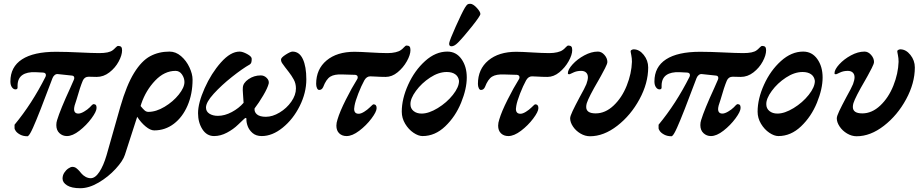

<svg xmlns="http://www.w3.org/2000/svg" viewBox="-20 -706 4861 1016"><path d="M57 -30V-46Q149 -157 221 -300L223 -308Q223 -321 208 -322L168 -324Q123 -326 98.5 -309Q74 -292 73 -255V-253V-243Q73 -233 62 -233Q51 -233 43 -244.5Q35 -256 35 -275Q35 -352 96.5 -392Q158 -432 277 -432Q308 -432 337 -431Q366 -430 388 -429Q472 -425 505 -425Q557 -425 576 -440Q582 -444 591 -453.5Q600 -463 605 -463Q616 -463 621 -458Q626 -453 626 -440Q626 -414 608 -380.5Q590 -347 559 -323Q528 -299 492 -299L449 -300Q427 -300 418 -279Q404 -246 385 -179L375 -148Q372 -136 372 -129Q372 -105 395 -105Q407 -105 425 -115.5Q443 -126 455 -138Q460 -144 465.5 -149Q471 -154 474 -155Q483 -155 487 -150.5Q491 -146 491 -135Q491 -116 464 -79.5Q437 -43 400.5 -14.5Q364 14 334 14Q311 14 294.5 -1.5Q278 -17 278 -44Q278 -58 282 -70Q299 -126 352 -241L370 -282Q373 -288 373 -293Q373 -305 361 -306L286 -314Q277 -315 269.5 -309Q262 -303 258 -293Q184 -95 155 -31Q153 -26 146.5 -13Q140 0 134.5 7.5Q129 15 125 15Q103 15 87 6.5Q71 -2 63.5 -12.5Q56 -23 57 -30Z M999 -285Q999 -209 972.5 -147.5Q946 -86 900 -51Q854 -16 796 -16Q776 -16 751 -36.5Q726 -57 706 -88L641 113Q631 145 592 187.5Q553 230 502 260Q451 290 405 290Q359 290 335 275Q311 260 311 239Q311 222 320 208Q329 194 341.5 185.5Q354 177 363 177Q375 177 384 184Q393 191 400.5 199.5Q408 208 410 211Q419 222 432.5 229.5Q446 237 460 237Q484 237 506 203.5Q528 170 544 115L617 -142Q650 -256 689.5 -320Q729 -384 774.5 -408.5Q820 -433 877 -433Q910 -433 938 -409Q966 -385 982.5 -349.5Q999 -314 999 -285ZM956 -272Q956 -293 943 -312Q930 -331 909 -331Q850 -331 801 -279.5Q752 -228 728 -158L724 -145Q736 -130 745 -122Q754 -114 765 -114Q806 -114 851 -141Q896 -168 926 -205.5Q956 -243 956 -272Z M1028 -107Q1028 -161 1063 -239.5Q1098 -318 1149 -375.5Q1200 -433 1248 -433Q1264 -433 1288 -420Q1312 -407 1312 -395Q1312 -383 1310 -376Q1308 -369 1302 -365Q1263 -343 1207.5 -299Q1152 -255 1111 -210Q1070 -165 1070 -137Q1070 -116 1088 -104.5Q1106 -93 1133 -93Q1169 -93 1206.5 -113Q1244 -133 1269 -162Q1269 -173 1267 -191Q1267 -197 1265.5 -213.5Q1264 -230 1265 -242Q1266 -267 1295 -287Q1324 -307 1360 -307Q1378 -307 1391.5 -293.5Q1405 -280 1402 -264Q1396 -240 1373 -201Q1350 -162 1327 -132Q1325 -113 1340 -100.5Q1355 -88 1387 -88Q1422 -88 1459.5 -110.5Q1497 -133 1521.5 -168Q1546 -203 1546 -238Q1546 -264 1534.5 -285Q1523 -306 1508.5 -324.5Q1494 -343 1488 -351Q1485 -356 1479 -363.5Q1473 -371 1470 -377Q1467 -383 1467 -391Q1467 -401 1492 -417Q1517 -433 1528 -433Q1564 -433 1582.5 -393.5Q1601 -354 1601 -286Q1601 -215 1566 -145Q1531 -75 1476 -30.5Q1421 14 1365 14Q1335 14 1316.5 -2Q1298 -18 1290.5 -39Q1283 -60 1284 -76Q1284 -82 1281 -82Q1277 -82 1271 -76Q1265 -71 1240 -46.5Q1215 -22 1181 -4Q1147 14 1113 14Q1074 14 1051 -22Q1028 -58 1028 -107Z M1760 -41Q1760 -56 1766 -74Q1778 -115 1810 -178.5Q1842 -242 1869 -285Q1873 -290 1873 -297Q1873 -308 1860 -310L1792 -312Q1750 -314 1728 -300.5Q1706 -287 1690 -245Q1683 -230 1669 -230Q1662 -230 1657.5 -239.5Q1653 -249 1653 -262Q1653 -340 1708 -386Q1763 -432 1856 -432Q1883 -432 1949 -428Q1967 -427 1988.5 -426Q2010 -425 2031 -425Q2054 -425 2073 -429.5Q2092 -434 2101 -441Q2108 -445 2117 -455Q2126 -465 2131 -465Q2142 -465 2147 -460Q2152 -455 2152 -441Q2152 -416 2133 -382Q2114 -348 2084 -323.5Q2054 -299 2021 -299Q1995 -299 1963 -301Q1953 -302 1939 -302Q1920 -302 1908 -281Q1892 -252 1876 -211Q1860 -170 1856 -146Q1854 -134 1854 -130Q1854 -104 1878 -104Q1890 -104 1907 -114.5Q1924 -125 1936 -137Q1953 -154 1956 -154Q1973 -154 1973 -134Q1973 -115 1945.5 -78.5Q1918 -42 1881 -14Q1844 14 1814 14Q1790 14 1775 -0.5Q1760 -15 1760 -41Z M2106 -115Q2106 -183 2140 -258Q2174 -333 2229.5 -383Q2285 -433 2347 -433Q2394 -433 2422 -393.5Q2450 -354 2450 -296Q2450 -236 2420 -162.5Q2390 -89 2336 -37.5Q2282 14 2216 14Q2194 14 2168 -3.5Q2142 -21 2124 -51Q2106 -81 2106 -115ZM2409 -278Q2406 -301 2389 -313Q2372 -325 2344 -325Q2301 -325 2256 -295.5Q2211 -266 2181 -225Q2151 -184 2152 -154Q2152 -132 2168.5 -118.5Q2185 -105 2211 -105Q2249 -105 2296.5 -134Q2344 -163 2376.5 -204Q2409 -245 2409 -278ZM2357 -478Q2360 -495 2392 -566.5Q2424 -638 2440 -665Q2448 -678 2453 -682Q2458 -686 2468 -686Q2483 -686 2502.5 -665Q2522 -644 2522 -632Q2522 -622 2476.5 -565Q2431 -508 2403 -480Q2384 -461 2369 -461Q2355 -461 2357 -478Z M2616 -41Q2616 -56 2622 -74Q2634 -115 2666 -178.5Q2698 -242 2725 -285Q2729 -290 2729 -297Q2729 -308 2716 -310L2648 -312Q2606 -314 2584 -300.5Q2562 -287 2546 -245Q2539 -230 2525 -230Q2518 -230 2513.5 -239.5Q2509 -249 2509 -262Q2509 -340 2564 -386Q2619 -432 2712 -432Q2739 -432 2805 -428Q2823 -427 2844.5 -426Q2866 -425 2887 -425Q2910 -425 2929 -429.5Q2948 -434 2957 -441Q2964 -445 2973 -455Q2982 -465 2987 -465Q2998 -465 3003 -460Q3008 -455 3008 -441Q3008 -416 2989 -382Q2970 -348 2940 -323.5Q2910 -299 2877 -299Q2851 -299 2819 -301Q2809 -302 2795 -302Q2776 -302 2764 -281Q2748 -252 2732 -211Q2716 -170 2712 -146Q2710 -134 2710 -130Q2710 -104 2734 -104Q2746 -104 2763 -114.5Q2780 -125 2792 -137Q2809 -154 2812 -154Q2829 -154 2829 -134Q2829 -115 2801.5 -78.5Q2774 -42 2737 -14Q2700 14 2670 14Q2646 14 2631 -0.5Q2616 -15 2616 -41Z M2997 -80Q2997 -91 3010 -118.5Q3023 -146 3047 -191Q3075 -241 3083 -261Q3091 -283 3091 -297Q3091 -313 3081.5 -322Q3072 -331 3055 -331Q3032 -331 3013.5 -322Q2995 -313 2993 -313Q2988 -313 2986.5 -314Q2985 -315 2985 -319Q2985 -338 3010 -365.5Q3035 -393 3072 -413Q3109 -433 3144 -433Q3163 -433 3178.5 -415.5Q3194 -398 3194 -378Q3194 -369 3182 -345.5Q3170 -322 3160.5 -305Q3151 -288 3147 -281Q3095 -192 3085 -160Q3082 -150 3082 -140Q3082 -106 3132 -106Q3183 -106 3227 -147.5Q3271 -189 3296.5 -253Q3322 -317 3324 -379Q3324 -398 3320.5 -414.5Q3317 -431 3317 -436Q3318 -440 3323.5 -442.5Q3329 -445 3333 -445Q3363 -445 3386.5 -415.5Q3410 -386 3410 -349Q3410 -266 3364 -181Q3318 -96 3246.5 -40.5Q3175 15 3102 15Q3076 15 3051.5 0.5Q3027 -14 3012 -36.5Q2997 -59 2997 -80Z M3465 -30V-46Q3557 -157 3629 -300L3631 -308Q3631 -321 3616 -322L3576 -324Q3531 -326 3506.5 -309Q3482 -292 3481 -255V-253V-243Q3481 -233 3470 -233Q3459 -233 3451 -244.5Q3443 -256 3443 -275Q3443 -352 3504.5 -392Q3566 -432 3685 -432Q3716 -432 3745 -431Q3774 -430 3796 -429Q3880 -425 3913 -425Q3965 -425 3984 -440Q3990 -444 3999 -453.5Q4008 -463 4013 -463Q4024 -463 4029 -458Q4034 -453 4034 -440Q4034 -414 4016 -380.5Q3998 -347 3967 -323Q3936 -299 3900 -299L3857 -300Q3835 -300 3826 -279Q3812 -246 3793 -179L3783 -148Q3780 -136 3780 -129Q3780 -105 3803 -105Q3815 -105 3833 -115.5Q3851 -126 3863 -138Q3868 -144 3873.5 -149Q3879 -154 3882 -155Q3891 -155 3895 -150.5Q3899 -146 3899 -135Q3899 -116 3872 -79.5Q3845 -43 3808.5 -14.5Q3772 14 3742 14Q3719 14 3702.5 -1.5Q3686 -17 3686 -44Q3686 -58 3690 -70Q3707 -126 3760 -241L3778 -282Q3781 -288 3781 -293Q3781 -305 3769 -306L3694 -314Q3685 -315 3677.5 -309Q3670 -303 3666 -293Q3592 -95 3563 -31Q3561 -26 3554.5 -13Q3548 0 3542.5 7.5Q3537 15 3533 15Q3511 15 3495 6.5Q3479 -2 3471.5 -12.5Q3464 -23 3465 -30Z M3989 -115Q3989 -183 4023 -258Q4057 -333 4112.5 -383Q4168 -433 4230 -433Q4277 -433 4305 -393.5Q4333 -354 4333 -296Q4333 -236 4303 -162.5Q4273 -89 4219 -37.5Q4165 14 4099 14Q4077 14 4051 -3.5Q4025 -21 4007 -51Q3989 -81 3989 -115ZM4292 -278Q4289 -301 4272 -313Q4255 -325 4227 -325Q4184 -325 4139 -295.5Q4094 -266 4064 -225Q4034 -184 4035 -154Q4035 -132 4051.5 -118.5Q4068 -105 4094 -105Q4132 -105 4179.5 -134Q4227 -163 4259.5 -204Q4292 -245 4292 -278Z M4408 -80Q4408 -91 4421 -118.5Q4434 -146 4458 -191Q4486 -241 4494 -261Q4502 -283 4502 -297Q4502 -313 4492.5 -322Q4483 -331 4466 -331Q4443 -331 4424.5 -322Q4406 -313 4404 -313Q4399 -313 4397.5 -314Q4396 -315 4396 -319Q4396 -338 4421 -365.5Q4446 -393 4483 -413Q4520 -433 4555 -433Q4574 -433 4589.5 -415.5Q4605 -398 4605 -378Q4605 -369 4593 -345.5Q4581 -322 4571.5 -305Q4562 -288 4558 -281Q4506 -192 4496 -160Q4493 -150 4493 -140Q4493 -106 4543 -106Q4594 -106 4638 -147.5Q4682 -189 4707.5 -253Q4733 -317 4735 -379Q4735 -398 4731.5 -414.5Q4728 -431 4728 -436Q4729 -440 4734.5 -442.5Q4740 -445 4744 -445Q4774 -445 4797.5 -415.5Q4821 -386 4821 -349Q4821 -266 4775 -181Q4729 -96 4657.5 -40.5Q4586 15 4513 15Q4487 15 4462.5 0.5Q4438 -14 4423 -36.5Q4408 -59 4408 -80Z"/></svg>

Font: EB Garamond
Style: Bold Italic
Weight: 700
Italic angle: -17.2°
Designer: Georg Duffner and Octavio Pardo
Foundry: Georg Duffner
Version: Version 1.000